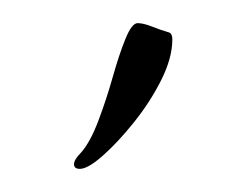

<svg xmlns="http://www.w3.org/2000/svg" viewBox="-20 -582 201 166"><path d="M49 -436Q44 -436 44 -440Q44 -444 50 -450Q58 -459 65 -477.5Q72 -496 77.5 -515.5Q83 -535 88.5 -548.5Q94 -562 99 -562Q104 -562 111.5 -559Q119 -556 126 -554Q129 -553 129 -548Q129 -532 119.5 -513Q110 -494 96 -476.5Q82 -459 69 -447.5Q56 -436 49 -436Z"/></svg>

Font: Comforter
Style: Regular
Weight: 400
Designer: Robert E. Leuschke
Foundry: Robert E. Leuschke
Version: Version 1.013; ttfautohint (v1.8.3)